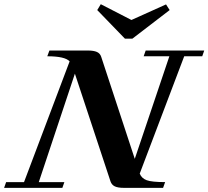

<svg xmlns="http://www.w3.org/2000/svg" viewBox="-54 -907 1006 927"><path d="M549.3 -720.2 415.5 -858.4 432.6 -886.7 580.6 -810.5 747.6 -885.7 765.1 -858.4 585 -720.2ZM-34.2 0 -24.4 -27.8H62L282.2 -610.8Q259.3 -635.3 174.3 -635.3L184.6 -663.1H369.6Q398.4 -663.1 413.8 -656.2Q429.2 -649.4 434.6 -632.8L596.7 -140.1L763.7 -635.3H639.6L649.4 -663.1H932.1L922.4 -635.3H835.4L620.6 -68.8Q629.9 -45.9 654.3 -36.9Q678.7 -27.8 743.2 -27.8L733.4 0H544.4Q515.6 0 500.5 -7.1Q485.4 -14.2 479.5 -31.2L307.6 -551.3L133.3 -27.8H256.8L247.1 0Z"/></svg>

Font: Elstob 14pt
Style: Bold Italic
Weight: 700
Italic angle: -20°
Designer: Peter S. Baker
Version: Version 1.015